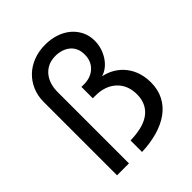

<svg xmlns="http://www.w3.org/2000/svg" viewBox="-202 -832 957 957"><g transform="rotate(-45 276.5 -354.0)"><path d="M70.8 0V-517.1Q70.8 -560.1 86.4 -596.4Q102.1 -632.8 129.6 -658.9Q157.2 -685.1 195.1 -699.5Q232.9 -713.9 277.8 -713.9Q317.9 -713.9 352.5 -702.4Q387.2 -690.9 412.6 -669.4Q438 -647.9 452.4 -618.4Q466.8 -588.9 466.8 -553.2Q466.8 -526.4 459 -501.7Q451.2 -477.1 437.5 -456.5Q423.8 -436 406 -422.1Q388.2 -408.2 367.2 -401.9Q403.3 -394 431.2 -376.5Q459 -358.9 478.5 -333.5Q498 -308.1 508.1 -276.1Q518.1 -244.1 518.1 -208Q518.1 -157.2 497.6 -117.7Q477.1 -78.1 439.9 -51.5Q402.8 -24.9 351.8 -10.5Q300.8 3.9 241.2 5.9V-75.2Q282.2 -76.2 316.2 -84Q350.1 -91.8 375 -108.9Q399.9 -126 413.3 -152.6Q426.8 -179.2 426.8 -214.8Q426.8 -279.8 385.5 -318.4Q344.2 -356.9 275.9 -356.9H256.8V-437H274.9Q322.8 -437 352.8 -465.1Q382.8 -493.2 382.8 -540Q382.8 -564.9 374 -583.5Q365.2 -602.1 350.1 -614Q335 -626 315.4 -632.1Q295.9 -638.2 274.9 -638.2Q244.1 -638.2 221.7 -627.2Q199.2 -616.2 184.1 -597.2Q168.9 -578.1 161.9 -554Q154.8 -529.8 154.8 -502.9V0Z"/></g></svg>

Font: Raleway Medium
Style: Regular
Weight: 500
Designer: Matt McInerney, Pablo Impallari, Rodrigo Fuenzalida
Foundry: Matt McInerney, Pablo Impallari, Rodrigo Fuenzalida
Version: Version 3.000g; ttfautohint (v1.5) -l 8 -r 28 -G 28 -x 14 -D